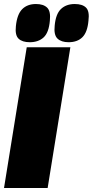

<svg xmlns="http://www.w3.org/2000/svg" viewBox="-22 -935 462 955"><path d="M-2 0 111 -700H328L215 0ZM319 -725Q283 -725 264 -743Q245 -761 250 -807Q255 -865 281 -890Q307 -915 350 -915Q388 -915 406 -897Q424 -879 418 -832Q413 -775 388 -750Q363 -725 319 -725ZM126 -725Q89 -725 70.5 -742.5Q52 -760 57 -805Q63 -864 88.5 -889.5Q114 -915 157 -915Q194 -915 212.5 -897Q231 -879 226 -832Q221 -773 195 -749Q169 -725 126 -725Z"/></svg>

Font: Georama Black
Style: Italic
Weight: 900
Italic angle: -9°
Designer: Jean-Baptiste Levee
Foundry: Production Type
Version: Version 1.000